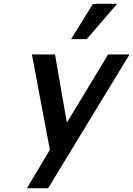

<svg xmlns="http://www.w3.org/2000/svg" viewBox="-20 -785 698 1005"><path d="M593 -765H483L482 -764H466L352 -580H434ZM121 200H232L658 -500H546L330 -143L268 -500H147L241 -1Z"/></svg>

Font: Perun Medium Italic
Style: Regular
Weight: 500
Italic angle: -12°
Foundry: Copyright (c) Stefan Peev, Context Ltd, 2016
Version: Version 1.026